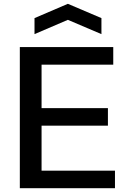

<svg xmlns="http://www.w3.org/2000/svg" viewBox="-20 -987 669 1007"><path d="M84 -740H574V-648H198V-420H546V-328H198V-92H583V0H84ZM161 -892 336 -967 512 -892V-808L336 -883L161 -808Z"/></svg>

Font: Encode Sans Normal
Style: Medium
Weight: 500
Designer: Pablo Impallari, Andres Torresi
Foundry: Pablo Impallari, Andres Torresi
Version: Version 1.000; ttfautohint (v1.00) -l 8 -r 50 -G 200 -x 14 -